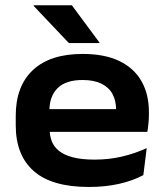

<svg xmlns="http://www.w3.org/2000/svg" viewBox="-20 -710 636 744"><path d="M324 14.5Q181 14.5 111 -47Q41 -108.5 41 -224.5V-262Q41 -376 107.5 -438.5Q174 -501 300 -501Q385.5 -501 442.5 -473.5Q499.5 -446 528.2 -395.5Q557 -345 557 -276.5V-265.5Q557 -248.5 555.2 -231Q553.5 -213.5 551 -199H426.5Q428.5 -221 429.2 -243Q430 -265 430 -283Q430 -320 415.8 -346Q401.5 -372 372.5 -386Q343.5 -400 300 -400Q235 -400 203.2 -368.5Q171.5 -337 171.5 -281V-251.5L172.5 -238.5V-208Q172.5 -184 180.5 -163Q188.5 -142 207.8 -126Q227 -110 261 -100.8Q295 -91.5 347 -91.5Q402 -91.5 452.2 -103.2Q502.5 -115 548.5 -136L535.5 -31.5Q495.5 -10 442.5 2.2Q389.5 14.5 324 14.5ZM107.5 -199V-287H524.5V-199ZM258.5 -689.5 365.5 -545V-543H247L110.5 -687V-689.5Z"/></svg>

Font: AnekLatin_SemiExpandedSemiBold
Style: Regular
Weight: 600
Width: 6
Designer: Yesha Goshar
Foundry: Ek Type
Version: Version 1.003